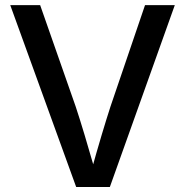

<svg xmlns="http://www.w3.org/2000/svg" viewBox="-20 -748 740 768"><path d="M284.7 0 21 -727.5H140.6L282.7 -321.8Q298.3 -274.9 318.6 -207.5Q338.9 -140.1 365.2 -48.3H340.8Q366.7 -141.6 386.7 -208.3Q406.7 -274.9 421.9 -321.8L560.1 -727.5H679.2L419.4 0Z"/></svg>

Font: Inter 18pt Medium
Style: Regular
Weight: 500
Designer: Rasmus Andersson
Foundry: rsms
Version: Version 4.001;git-66647c0bb